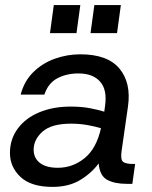

<svg xmlns="http://www.w3.org/2000/svg" viewBox="-20 -721 595 753"><path d="M186 12Q102 12 60.5 -27Q19 -66 19 -121Q19 -175 49.5 -216.5Q80 -258 134 -280.5Q188 -303 257 -303Q300 -303 333.5 -296.5Q367 -290 389 -283L392 -306Q401 -369 372.5 -401Q344 -433 288 -433Q241 -433 205 -414Q169 -395 154 -350H61Q75 -403 110.5 -438Q146 -473 194.5 -490.5Q243 -508 295 -508Q402 -508 448.5 -452Q495 -396 482 -304L457 -130Q452 -96 462 -87Q472 -78 502 -78H510L499 0H477Q429 0 400 -16Q371 -32 367 -80Q338 -41 293.5 -14.5Q249 12 186 12ZM112 -134Q112 -101 136.5 -82Q161 -63 207 -63Q265 -63 311.5 -100.5Q358 -138 376 -218Q354 -225 323 -230.5Q292 -236 259 -236Q182 -236 147 -205Q112 -174 112 -134ZM176 -591 191 -701H295L280 -591ZM335 -591 350 -701H454L439 -591Z"/></svg>

Font: Host Grotesk
Style: Italic
Weight: 400
Italic angle: -8°
Designer: Doğukan Karapınar based on Poppins by Indian Type Foundry, Jonny Pinhorn
Foundry: Element Type
Version: Version 1.001; ttfautohint (v1.8.4.7-5d5b)